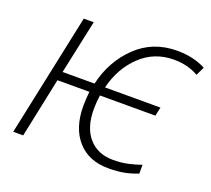

<svg xmlns="http://www.w3.org/2000/svg" viewBox="-124 -882 1154 1051"><g transform="rotate(20 453.0 -357.0)"><path d="M603 10Q657 10 696.5 2Q736 -6 773 -21V-72Q736 -59 697 -50.5Q658 -42 611 -42Q522 -42 470 -101Q418 -160 418 -267Q418 -308 424 -349H747L758 -400H435Q464 -519 544.5 -595.5Q625 -672 739 -672Q820 -672 882 -636L906 -686Q834 -724 739 -724Q598 -724 502 -631.5Q406 -539 374 -400H188L255 -714H197L46 0H104L177 -348H363Q361 -328 359.5 -307.5Q358 -287 358 -265Q358 -137 423 -63.5Q488 10 603 10Z"/></g></svg>

Font: Noto Sans UI Light
Style: Italic
Weight: 300
Italic angle: -12°
Designer: Monotype Design Team
Foundry: Monotype Imaging Inc.
Version: Version 1.901